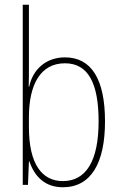

<svg xmlns="http://www.w3.org/2000/svg" viewBox="-20 -780 512 810"><path d="M102 -494V-760H76V0H98L102 -99H104C126 -35 170 10 245 10C364 10 423 -92 423 -268C423 -445 366 -538 254 -538C174 -538 118 -487 103 -414H101C102 -436 102 -469 102 -494ZM254 -513C352 -513 396 -429 396 -268C396 -99 342 -16 245 -16C157 -16 102 -88 102 -243V-285C102 -424 151 -513 254 -513Z"/></svg>

Font: Noto Sans Kannada Condensed Thin
Style: Regular
Weight: 100
Width: 3
Designer: Jelle Bosma - Monotype Design Team
Foundry: Monotype Imaging Inc.
Version: Version 2.005